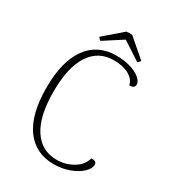

<svg xmlns="http://www.w3.org/2000/svg" viewBox="-204 -964 988 1091"><g transform="rotate(30 290.5 -418.5)"><path d="M67 -345Q67 -518 133.5 -609.5Q200 -701 321 -701Q372 -701 414 -688.5Q456 -676 479.5 -655.5Q503 -635 503 -614Q503 -603 492.5 -596Q482 -589 468 -592Q460 -628 421 -649.5Q382 -671 322 -671Q222 -671 167.5 -588Q113 -505 113 -345Q113 -185 167.5 -101.5Q222 -18 321 -18Q379 -18 428 -47Q477 -76 489 -124Q504 -125 514 -120Q524 -115 524 -102Q524 -77 496 -50Q468 -23 420.5 -5.5Q373 12 320 12Q199 12 133 -79.5Q67 -171 67 -345ZM458 -745Q456 -741 450.5 -735.5Q445 -730 441 -728L321 -806L200 -728Q195 -730 190 -735.5Q185 -741 183 -745L301 -847Q313 -849 320 -849Q328 -849 340 -847Z"/></g></svg>

Font: Arima Madurai ExtraLight
Style: Regular
Weight: 275
Designer: Joana Correia and Natanael Gama
Foundry: NDISCOVER
Version: Version 1.020